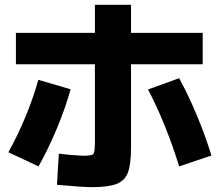

<svg xmlns="http://www.w3.org/2000/svg" viewBox="-20 -771 904 795"><path d="M215.8 -5.9 223.6 -134.8Q265.1 -128.9 325.2 -126Q350.6 -126.5 359.1 -129.2Q367.7 -131.8 370.1 -141.4Q372.6 -150.9 373 -178.7V-504.9H45.9V-634.8H373V-751H522.5V-634.8H819.3V-504.9H522.5V-160.2Q522.5 -90.3 509.5 -56.4Q496.6 -22.5 462.6 -9.3Q428.7 3.9 359.4 3.9Q321.3 3.9 215.8 -5.9ZM138.7 -440.4 272.5 -401.4Q251 -324.7 216.3 -241Q181.6 -157.2 139.6 -82L14.6 -140.6Q53.2 -209.5 85.7 -288.1Q118.2 -366.7 138.7 -440.4ZM592.8 -400.4 721.7 -447.3Q761.2 -375 795.9 -291.5Q830.6 -208 855.5 -127L721.7 -82Q697.3 -163.1 662.8 -248.5Q628.4 -334 592.8 -400.4Z"/></svg>

Font: Pretendard GOV ExtraBold
Style: Regular
Weight: 800
Designer: Base glyphs from Inter by Rasmus Andersson; Hangeul glyphs from Noto Sans CJK(Source Han Sans) by Jang Soo-young and Kan
Foundry: Kil Hyung-jin
Version: Version 1.309